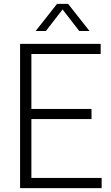

<svg xmlns="http://www.w3.org/2000/svg" viewBox="-20 -965 568 985"><path d="M83 0V-740H496.5V-688H141V-406H449.5V-354H141V-52H501.5V0ZM163 -806 272.5 -945H329.5L439 -806H386.5L301 -916.5L215.5 -806Z"/></svg>

Font: Encode Sans SemiCondensed SemiCondensed Light
Style: Regular
Weight: 300
Width: 4
Designer: Multiple Designers
Foundry: Impallari Type
Version: Version 3.000; ttfautohint (v1.8.3) -l 8 -r 50 -G 200 -x 14 